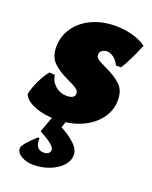

<svg xmlns="http://www.w3.org/2000/svg" viewBox="-144 -560 697 879"><g transform="rotate(20 204.5 -120.5)"><path d="M162 -106Q202 -106 202 -131Q202 -145 188 -154.5Q174 -164 137 -181Q93 -202 67.5 -228Q42 -254 42 -301Q42 -353 71 -395Q100 -437 151 -460.5Q202 -484 266 -484Q310 -484 350.5 -472.5Q391 -461 416 -442Q384 -364 353 -314H328Q318 -336 301.5 -348.5Q285 -361 268 -361Q254 -361 244 -353Q234 -345 234 -333Q234 -323 241.5 -315.5Q249 -308 264 -301L286 -290Q335 -268 363 -242Q391 -216 391 -168Q391 -117 360 -76Q329 -35 275 -11.5Q221 12 153 12Q93 12 48 -6.5Q3 -25 -7 -53Q-2 -81 16 -119.5Q34 -158 53 -180L80 -178Q83 -148 107 -127Q131 -106 162 -106ZM214 -36 191 37Q228 56 257.5 82.5Q287 109 287 138Q287 166 265 190Q243 214 206 228.5Q169 243 126 243Q96 243 70 229Q44 215 44 192Q44 181 62.5 160Q81 139 105 118H113Q111 145 121.5 159.5Q132 174 153 174Q167 174 175.5 167.5Q184 161 184 150Q184 127 107 87L152 -36Z"/></g></svg>

Font: Alegreya Black
Style: Italic
Weight: 900
Italic angle: -7°
Designer: Juan Pablo del Peral
Foundry: Huerta Tipografica
Version: Version 2.007; ttfautohint (v1.6)